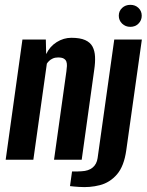

<svg xmlns="http://www.w3.org/2000/svg" viewBox="-20 -658 604 791"><path d="M3.4 0 72.4 -495H168.8L170.2 -435.1Q185.2 -466.7 213.6 -484.5Q242.1 -502.3 273.8 -502.3Q309.6 -502.3 330.8 -492.9Q351.9 -483.4 361.1 -466.1Q370.3 -448.8 371.5 -424.8Q372.7 -400.8 368.3 -371.3L316.6 0H202.6L253.6 -364.4Q255.3 -375.8 255.7 -386.1Q256.2 -396.3 253.5 -404.1Q250.7 -411.9 242.7 -416.6Q234.8 -421.3 219.3 -421.3Q206.8 -421.3 197.4 -417Q188 -412.7 182.2 -406.9Q176.3 -401.2 173 -395.7L117.4 0ZM305.1 112Q298.4 111.4 285.4 110.5Q272.4 109.7 268.4 108.7L276.8 48.4Q284.3 48.7 296.3 48.5Q308.2 48.3 315.9 47.6Q345 46.3 361.8 32.2Q378.5 18.2 382.1 -6.6L450.7 -495H564.4L500.3 -39.7Q491.2 26.5 461.9 60.4Q432.7 94.2 391.4 104.8Q350 115.5 305.1 112ZM517 -547.4Q496.7 -547.4 483.1 -560.7Q469.4 -574 469.4 -593.2Q469.4 -612.5 483.1 -625.3Q496.7 -638.1 517 -638.1Q537.2 -638.1 550.5 -625.3Q563.9 -612.5 563.9 -593.2Q563.9 -574 550.5 -560.7Q537.2 -547.4 517 -547.4Z"/></svg>

Font: Alumni Sans Thin
Style: Italic
Weight: 100
Italic angle: -8°
Designer: Robert E. Leuschke
Foundry: Robert E. Leuschke
Version: Version 1.016